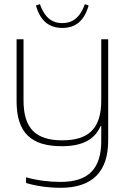

<svg xmlns="http://www.w3.org/2000/svg" viewBox="-20 -687 593 914"><path d="M495 -18V-500H462V-209C462 -76 403 -19 276 -19C150 -19 92 -76 92 -209V-500H59V-205C59 -56 127 9 274 9C370 9 430 -21 459 -87H462V-17C462 117 401 179 268 179C215 179 157 172 104 157V184C149 198 209 207 269 207C421 207 495 129 495 -18ZM151 -661 170 -667C192 -605 226 -577 277 -577C325 -577 361 -603 384 -667L402 -661C381 -587 339 -554 277 -554C214 -554 172 -587 151 -661Z"/></svg>

Font: LT Wave Text Thin
Style: Regular
Weight: 100
Designer: Daniel Lyons
Version: Version 2.5 (Glyphs App)